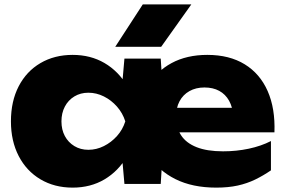

<svg xmlns="http://www.w3.org/2000/svg" viewBox="-20 -841 1307 878"><path d="M969 17Q860 17 782 -22Q704 -61 661.5 -130Q619 -199 619 -286Q619 -379 657 -447Q695 -515 764.5 -552.5Q834 -590 928 -590Q1029 -590 1099 -547Q1169 -504 1204 -424.5Q1239 -345 1235 -236H749V-348H1102L1047 -309Q1044 -351 1027.5 -380.5Q1011 -410 982.5 -425.5Q954 -441 915 -441Q876 -441 846.5 -424.5Q817 -408 801 -378Q785 -348 785 -307Q785 -258 808 -222.5Q831 -187 879 -168Q927 -149 1000 -149Q1061 -149 1117.5 -161Q1174 -173 1219 -196V-62Q1184 -38 1147 -20Q1110 -2 1067 7.5Q1024 17 969 17ZM549 0 531 -204 560 -286 531 -367 549 -573H715L733 -292L715 0ZM614 -286Q602 -195 561.5 -126.5Q521 -58 457.5 -20.5Q394 17 312 17Q229 17 165 -21Q101 -59 65.5 -127.5Q30 -196 30 -286Q30 -378 65.5 -446.5Q101 -515 165 -552.5Q229 -590 312 -590Q394 -590 457.5 -553Q521 -516 562 -447.5Q603 -379 614 -286ZM261 -286Q261 -248 276.5 -219Q292 -190 320 -173Q348 -156 384 -156Q421 -156 455 -173Q489 -190 515 -219Q541 -248 553 -286Q541 -324 515 -353.5Q489 -383 455 -400Q421 -417 384 -417Q348 -417 320 -400Q292 -383 276.5 -353.5Q261 -324 261 -286ZM633 -821H855L717 -627H507Z"/></svg>

Font: Unbounded ExtraBold
Style: Regular
Weight: 800
Designer: Luke Prowse, Jean-Baptiste Morizot, Fátima Lázaro, Florian Runge
Foundry: NaN
Version: Version 1.701;gftools[0.9.28.dev5+ged2979d]